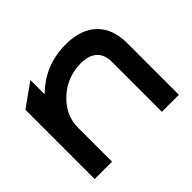

<svg xmlns="http://www.w3.org/2000/svg" viewBox="-109 -589 735 735"><g transform="rotate(-45 258.0 -221.5)"><path d="M30 0H124V-186C124 -237 150 -277 182 -305C211 -330 251 -351 306 -351C366 -351 394 -320 394 -271V0H486V-281C486 -376 432 -443 316 -443C230 -443 169 -409 124 -365V-442L30 -375Z"/></g></svg>

Font: Charger Pro
Style: ExBdSuExt
Weight: 400
Designer: Jasper
Foundry: Cannot Into Space Fonts
Version: Version 1.09